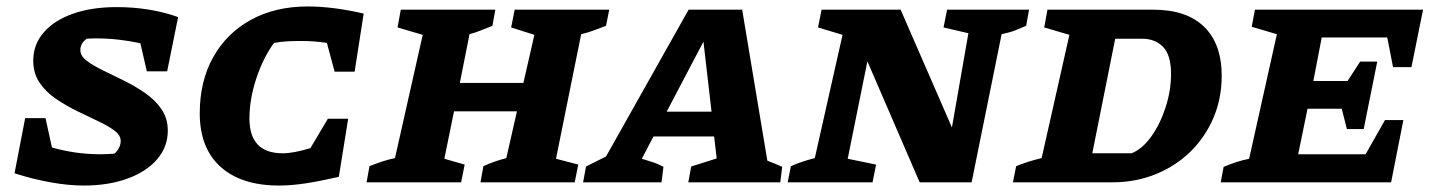

<svg xmlns="http://www.w3.org/2000/svg" viewBox="-20 -565 4445 595"><path d="M435 -344 415 -431Q383 -438 348.5 -442Q314 -446 279 -446Q263 -446 249 -445Q229 -431 229 -410Q229 -392 248.5 -377Q268 -362 299 -347Q330 -332 364.5 -315Q399 -298 430 -276.5Q461 -255 480.5 -226.5Q500 -198 500 -160Q500 -110 467 -71.5Q434 -33 375 -11.5Q316 10 239 10Q192 10 136.5 0Q81 -10 25 -28L58 -199H121L141 -108Q214 -87 290 -87Q313 -87 335 -89Q354 -107 354 -128Q354 -146 334.5 -160.5Q315 -175 284 -189.5Q253 -204 218.5 -221Q184 -238 153 -259Q122 -280 102.5 -309Q83 -338 83 -377Q83 -427 115.5 -464.5Q148 -502 206 -522.5Q264 -543 342 -543Q394 -543 442.5 -535Q491 -527 532 -512L498 -344Z M845 10Q728 10 663.5 -48Q599 -106 599 -214Q599 -313 640.5 -387.5Q682 -462 757.5 -503.5Q833 -545 934 -545Q1011 -545 1107 -523L1079 -343H1017L993 -432Q955 -438 913 -438Q892 -438 871.5 -437Q851 -436 829 -432Q795 -385 774 -321Q753 -257 753 -198Q753 -90 856 -90Q890 -90 942 -106L996 -197H1059L1030 -17Q974 -4 928.5 3Q883 10 845 10Z M1116 0 1125 -50Q1145 -58 1164.5 -64.5Q1184 -71 1204 -75L1290 -457L1212 -480L1222 -535H1515L1506 -485Q1486 -477 1469.5 -470.5Q1453 -464 1435 -459L1405 -308H1602L1636 -457L1564 -480L1575 -535H1868L1858 -485Q1837 -477 1819.5 -470.5Q1802 -464 1781 -459L1703 -73L1772 -55L1761 0H1469L1478 -50Q1495 -58 1512.5 -64Q1530 -70 1549 -75L1582 -220H1387L1357 -73L1420 -55L1409 0Z M2358 -67Q2371 -62 2382 -57.5Q2393 -53 2404 -48L2398 0H2113L2122 -49L2201 -74L2193 -142H2005L1969 -73Q1987 -67 2001 -63Q2015 -59 2036 -48L2030 0H1787L1796 -49L1858 -80L2114 -535H2280ZM2046 -219H2185L2160 -436Z M2915 -535H3169L3160 -485Q3143 -478 3127.5 -471.5Q3112 -465 3084 -459L2991 0H2830L2668 -375L2607 -73L2695 -55L2684 0H2421L2431 -50Q2449 -58 2467 -64Q2485 -70 2505 -75L2591 -457L2515 -480L2526 -535H2771L2930 -170L2981 -462L2904 -480Z M3554 -535Q3657 -535 3711.5 -482Q3766 -429 3766 -330Q3766 -260 3740.5 -200Q3715 -140 3669 -95Q3623 -50 3561 -25Q3499 0 3428 0H3119L3129 -50Q3143 -56 3164.5 -63Q3186 -70 3208 -75L3294 -457L3216 -480L3226 -535ZM3487 -90Q3521 -104 3548.5 -143Q3576 -182 3592.5 -233.5Q3609 -285 3609 -336Q3609 -394 3584.5 -419.5Q3560 -445 3519 -445H3436L3365 -90Z M3763 0 3772 -48Q3791 -56 3811 -62.5Q3831 -69 3851 -73L3937 -459L3859 -482L3869 -535H4390L4354 -357H4297L4279 -449H4076L4050 -314H4156L4195 -374H4248L4206 -165H4154L4138 -228H4032L4003 -87H4212L4272 -193H4329L4291 0Z"/></svg>

Font: Piazzolla SC
Style: Bold Italic
Weight: 700
Italic angle: -11.3°
Designer: Juan Pablo del Peral
Foundry: Huerta Tipografica
Version: Version 1.330